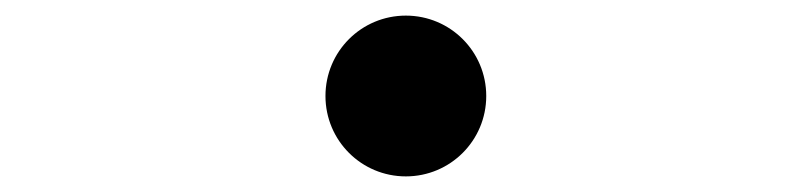

<svg xmlns="http://www.w3.org/2000/svg" viewBox="-20 -503 1040 246"><path d="M500 -277C557 -277 603 -323 603 -380C603 -437 557 -483 500 -483C443 -483 397 -437 397 -380C397 -323 443 -277 500 -277Z"/></svg>

Font: Noto Serif HK SemiBold
Style: Regular
Weight: 600
Designer: Ryoko NISHIZUKA 西塚涼子 (kana & ideographs); Frank Grießhammer (Latin, Greek & Cyrillic); Wenlong ZHANG 张文龙 (bopomofo); San
Foundry: Adobe
Version: Version 2.001;hotconv 1.1.0;makeotfexe 2.6.0